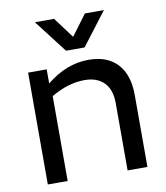

<svg xmlns="http://www.w3.org/2000/svg" viewBox="-84 -826 776 896"><g transform="rotate(-10 304.0 -378.0)"><path d="M323 -450Q245 -450 164 -402V0H70V-530H158V-463Q252 -540 358 -540Q446 -540 494 -488.5Q542 -437 542 -340V0H448V-319Q448 -383 415 -416.5Q382 -450 323 -450ZM262 -600 142 -756H233L306 -658L379 -756H469L350 -600Z"/></g></svg>

Font: Roundo Medium
Style: Regular
Weight: 500
Designer: Namrata Goyal (Gurmukhi), Shiva Nallaperumal (Latin)
Foundry: Indian Type Foundry
Version: Version 1.000;PS 1.0;hotconv 1.0.88;makeotf.lib2.5.647800